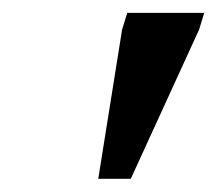

<svg xmlns="http://www.w3.org/2000/svg" viewBox="-20 -696 337 298"><path d="M132.5 -418.5 169.5 -650 177.5 -676H297L289 -650L183 -418.5Z"/></svg>

Font: Newsreader 16pt 16pt SemiBold
Style: Italic
Weight: 600
Italic angle: -17°
Version: Version 1.003